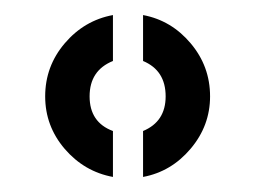

<svg xmlns="http://www.w3.org/2000/svg" viewBox="-20 -828 339 255"><path d="M130 -593Q92 -600 66 -630.2Q40 -660.5 40 -700Q40 -740 66 -770.5Q92 -801 130 -808V-747Q99 -734.5 99 -700Q99 -665.5 130 -654ZM170 -593V-654Q200 -666.5 200 -700Q200 -734.5 170 -747V-808Q207.5 -801 233.2 -770.5Q259 -740 259 -700Q259 -661 233.2 -630.5Q207.5 -600 170 -593Z"/></svg>

Font: Big Shoulders Stencil Display Black
Style: Regular
Weight: 900
Designer: Patric King
Foundry: XO Type Co
Version: Version 1.000